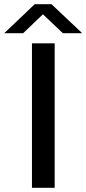

<svg xmlns="http://www.w3.org/2000/svg" viewBox="-44 -893 411 913"><path d="M108 0V-687H216V0ZM-24 -735 121 -873H201L347 -735H255L137 -847H183L66 -735Z"/></svg>

Font: Archivo Expanded
Style: Regular
Weight: 400
Width: 7
Designer: Hector Gatti
Foundry: Omnibus-Type
Version: Version 2.001